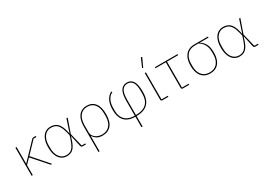

<svg xmlns="http://www.w3.org/2000/svg" viewBox="19 -1774 4199 2997"><g transform="rotate(-30 2118.5 -275.5)"><path d="M450 0 213 -269 126 -180V0H105V-506H126V-209H129L205 -288L405 -497Q410 -502 415.5 -504Q421 -506 428 -506H472V-487H422L228 -284L476 0Z M1083 -19V0H1024Q1011 0 1003.5 -6.5Q996 -13 991 -35L949 -227H946Q920 -133 891 -81Q862 -29 825 -8.5Q788 12 738 12Q684 12 641.5 -17.5Q599 -47 574.5 -106Q550 -165 550 -253Q550 -341 574.5 -400Q599 -459 641.5 -488.5Q684 -518 738 -518Q789 -518 829.5 -498Q870 -478 899 -426Q928 -374 946 -279H949L971 -346L1025 -506H1047L960 -257L1018 -19ZM738 -7Q784 -7 816.5 -26Q849 -45 873.5 -89Q898 -133 921 -207L935 -253L920 -312Q902 -384 876.5 -425Q851 -466 817 -482.5Q783 -499 738 -499Q666 -499 619.5 -439.5Q573 -380 573 -277V-229Q573 -126 619.5 -66.5Q666 -7 738 -7Z M1194 200V-253Q1194 -341 1218 -399.5Q1242 -458 1287 -488Q1332 -518 1394 -518Q1488 -518 1541 -451Q1594 -384 1594 -253Q1594 -121 1538 -54.5Q1482 12 1382 12Q1315 12 1274.5 -16.5Q1234 -45 1218 -78H1215V200ZM1382 -7Q1473 -7 1522 -66.5Q1571 -126 1571 -229V-277Q1571 -379 1525 -439Q1479 -499 1394 -499Q1309 -499 1262 -437.5Q1215 -376 1215 -265V-143Q1215 -103 1238.5 -72Q1262 -41 1300 -24Q1338 -7 1382 -7Z M1969 200V12Q1886 12 1829 -18Q1772 -48 1743 -107.5Q1714 -167 1714 -257Q1714 -356 1745.5 -420.5Q1777 -485 1838 -518L1849 -501Q1792 -473 1764.5 -414Q1737 -355 1737 -281V-233Q1737 -163 1763 -112Q1789 -61 1840.5 -34Q1892 -7 1969 -7V-271Q1969 -402 2007 -460Q2045 -518 2117 -518Q2165 -518 2198 -492.5Q2231 -467 2248 -412Q2265 -357 2265 -267Q2265 -169 2233 -107.5Q2201 -46 2140 -17Q2079 12 1990 12V200ZM1990 -281V-7Q2116 -7 2179 -67Q2242 -127 2242 -243V-291Q2242 -399 2211 -449Q2180 -499 2117 -499Q2052 -499 2021 -445.5Q1990 -392 1990 -281Z M2570 -19V0H2465Q2450 0 2443 -7Q2436 -14 2436 -29V-506H2457V-19ZM2528 -743 2455 -587 2439 -593 2507 -751Z M2944 0H2834Q2819 0 2812 -7Q2805 -14 2805 -29V-487H2619V-506H3028V-487H2826V-19H2944Z M3575 -487H3419V-484Q3475 -451 3503.5 -394Q3532 -337 3532 -247Q3532 -163 3507 -105Q3482 -47 3435 -17.5Q3388 12 3322 12Q3256 12 3209 -17.5Q3162 -47 3137 -105Q3112 -163 3112 -247Q3112 -330 3138 -388Q3164 -446 3212.5 -476Q3261 -506 3328 -506H3575ZM3392 -487H3328Q3235 -487 3185 -426.5Q3135 -366 3135 -271V-223Q3135 -126 3183.5 -66.5Q3232 -7 3322 -7Q3412 -7 3460.5 -66.5Q3509 -126 3509 -223V-271Q3509 -339 3481.5 -394.5Q3454 -450 3392 -487Z M4195 -19V0H4136Q4123 0 4115.5 -6.5Q4108 -13 4103 -35L4061 -227H4058Q4032 -133 4003 -81Q3974 -29 3937 -8.5Q3900 12 3850 12Q3796 12 3753.5 -17.5Q3711 -47 3686.5 -106Q3662 -165 3662 -253Q3662 -341 3686.5 -400Q3711 -459 3753.5 -488.5Q3796 -518 3850 -518Q3901 -518 3941.5 -498Q3982 -478 4011 -426Q4040 -374 4058 -279H4061L4083 -346L4137 -506H4159L4072 -257L4130 -19ZM3850 -7Q3896 -7 3928.5 -26Q3961 -45 3985.5 -89Q4010 -133 4033 -207L4047 -253L4032 -312Q4014 -384 3988.5 -425Q3963 -466 3929 -482.5Q3895 -499 3850 -499Q3778 -499 3731.5 -439.5Q3685 -380 3685 -277V-229Q3685 -126 3731.5 -66.5Q3778 -7 3850 -7Z"/></g></svg>

Font: IBM Plex Sans Thin
Style: Regular
Weight: 250
Designer: Mike Abbink, Paul van der Laan, Pieter van Rosmalen
Foundry: Bold Monday
Version: Version 3.201